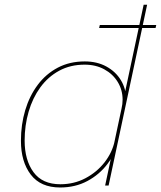

<svg xmlns="http://www.w3.org/2000/svg" viewBox="-20 -802 696 830"><path d="M408.5 -681 411.5 -694H655.5L652.5 -681ZM240 8.5Q155.5 8.5 113 -47.2Q70.5 -103 70.5 -193.5Q70.5 -263.5 89 -325.5Q107.5 -387.5 143 -435Q178.5 -482.5 229.8 -509.5Q281 -536.5 346.5 -536.5Q399.5 -536.5 439.8 -514.5Q480 -492.5 502.5 -455.5Q525 -418.5 525 -373.5Q525 -356.5 522.5 -343.8Q520 -331 519 -328.5L505 -330.5Q507.5 -342 508.8 -351.8Q510 -361.5 510 -371Q510 -413 489 -447.5Q468 -482 431 -502.2Q394 -522.5 346 -522.5Q284 -522.5 235.8 -496.2Q187.5 -470 154.2 -424.2Q121 -378.5 103.8 -319.2Q86.5 -260 86.5 -194.5Q86.5 -110 124.8 -57.8Q163 -5.5 241 -5.5Q300 -5.5 349.2 -31.5Q398.5 -57.5 431.8 -100Q465 -142.5 475.5 -191.5H490Q479 -139 444.5 -93.2Q410 -47.5 357.8 -19.5Q305.5 8.5 240 8.5ZM434.5 0 601 -781.5H616L449.5 0Z"/></svg>

Font: Epilogue Thin
Style: Italic
Weight: 250
Italic angle: -12°
Designer: Tyler Finck
Foundry: Etcetera Type Co
Version: Version 2.112